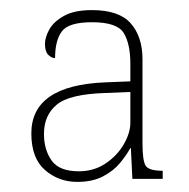

<svg xmlns="http://www.w3.org/2000/svg" viewBox="-20 -740 374 380"><path d="M133 -380Q96 -380 69 -403.5Q42 -427 42 -476Q42 -571 188 -577L238 -579V-614Q238 -653 225 -674.5Q212 -696 162 -696Q116 -696 102.5 -678Q89 -660 89 -625Q82 -625 75.5 -631.5Q69 -638 69 -653Q69 -666 77.5 -681.5Q86 -697 106.5 -708.5Q127 -720 162 -720Q216 -720 239 -693.5Q262 -667 262 -623V-457Q262 -423 268 -412.5Q274 -402 302 -402V-386H242L239 -447H238Q231 -434 218 -418Q205 -402 184 -391Q163 -380 133 -380ZM136 -401Q166 -401 189 -416.5Q212 -432 225 -454.5Q238 -477 238 -497V-558L190 -556Q118 -554 92.5 -533Q67 -512 67 -475Q67 -444 82 -422.5Q97 -401 136 -401Z"/></svg>

Font: Noto Serif Thin
Style: Regular
Weight: 100
Designer: Monotype Design Team
Foundry: Monotype Imaging Inc.
Version: Version 2.015